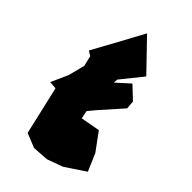

<svg xmlns="http://www.w3.org/2000/svg" viewBox="-260 -855 1039 1039"><g transform="rotate(45 259.0 -335.5)"><path d="M276 -455 278 -480 377 -603 215 -771C163 -675 111 -578 58 -483L85 -466L99 -406L75 -312L31 -214L75 -210L139 67L221 100L314 94L404 61L518 -15L475 -115L401 -216L290 -196L281 -242L315 -283L426 -408L422 -456L351 -523Z"/></g></svg>

Font: Asimov Silicon
Style: Regular
Weight: 400
Designer: Google
Version: Version 2.000980; 2014